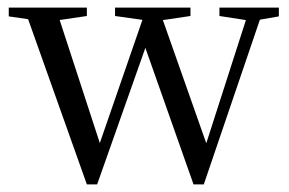

<svg xmlns="http://www.w3.org/2000/svg" viewBox="-20 -479 758 504"><path d="M208 5H235L365 -363L369 -372H355L488 5H515L673 -459H636L517 -89L513 -76H531L396 -459H365L237 -89L232 -76H251L126 -459H43ZM3 -436 93 -423H113L208 -437V-459H3ZM282 -437 367 -425H399L480 -437V-459H282ZM556 -437 634 -425H649L712 -436V-459H556Z"/></svg>

Font: Source Serif 4 48pt
Style: Regular
Weight: 400
Designer: Frank Grie√ühammer
Foundry: Adobe Systems Incorporated
Version: Version 4.004;hotconv 1.0.116;makeotfexe 2.5.65601